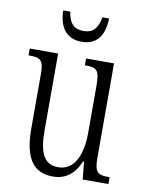

<svg xmlns="http://www.w3.org/2000/svg" viewBox="-84 -790 653 859"><g transform="rotate(10 243.0 -360.0)"><path d="M238 -606C309 -606 340 -656 341 -730H311C301 -674 277 -655 238 -655C197 -655 173 -675 165 -730H133C134 -656 167 -606 238 -606ZM215 10C272 10 311 -18 338 -80H342L350 0H467V-31H464C416 -31 398 -38 398 -105V-536H271V-505H274C324 -505 338 -497 338 -424V-210C338 -111 306 -35 232 -35C168 -35 144 -85 144 -186V-536H15V-505H19C67 -505 84 -497 84 -435V-185C84 -46 130 10 215 10Z"/></g></svg>

Font: Noto Serif Bengali ExtraCondensed Light
Style: Regular
Weight: 300
Width: 2
Designer: Juan Bruce, Universal Thirst, Indian Type Foundry and the Monotype Design Team.
Foundry: Monotype Imaging Inc.
Version: Version 2.003